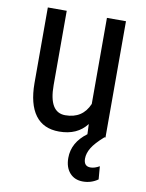

<svg xmlns="http://www.w3.org/2000/svg" viewBox="-84 -587 651 859"><g transform="rotate(10 241.5 -158.0)"><path d="M413.1 0Q374.5 34.2 359.4 59.3Q344.2 84.5 344.2 108.4Q344.2 143.6 375 143.6Q393.6 143.6 415.5 130.9L420.4 189.9Q390.1 211.4 352.1 211.4Q314.5 211.4 292.2 186.3Q270 161.1 270 118.7Q270 48.3 335.9 -0.5L334 -46.4Q291 9.8 208.5 9.8Q136.7 9.8 100.1 -39.8Q63.5 -89.4 63 -184.1V-528.3H148.9V-190.4Q148.9 -66.9 223.1 -66.9Q301.8 -66.9 331.5 -137.2V-528.3H418V0Z"/></g></svg>

Font: Roboto Condensed
Style: Regular
Weight: 400
Designer: Google
Version: Version 2.001047; 2015